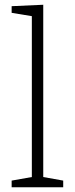

<svg xmlns="http://www.w3.org/2000/svg" viewBox="-20 -788 315 808"><path d="M246 -28V0H29V-28L114 -43V-720L29 -734V-762L162 -768V-43Z"/></svg>

Font: Bitter Light
Style: Regular
Weight: 300
Designer: Sol Matas, and Bitter project Authors
Foundry: Sol Matas
Version: Version 2.001